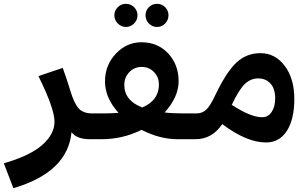

<svg xmlns="http://www.w3.org/2000/svg" viewBox="-55 -728 1609 1004"><path d="M427 -135 436 -62 416 0Q346 0 319 -37Q299 173 15 256L-35 126Q103 86 166.5 29.5Q230 -27 230 -92Q230 -160 146 -330L273 -373Q295 -313 312 -256Q333 -186 357 -160.5Q381 -135 427 -135Z M603 -587Q579 -587 561 -605Q543 -623 543 -648Q543 -673 561 -690.5Q579 -708 603 -708Q628 -708 646 -690.5Q664 -673 664 -648Q664 -623 646 -605Q628 -587 603 -587ZM808.5 -605Q791 -587 766 -587Q741 -587 723.5 -605Q706 -623 706 -648Q706 -673 723.5 -690.5Q741 -708 766 -708Q791 -708 808.5 -690.5Q826 -673 826 -648Q826 -623 808.5 -605ZM957 -135 967 -62 947 0H874Q781 0 685 -49Q587 0 475 0H416L396 -62L427 -135H489Q529 -135 565 -138Q494 -216 494 -302Q494 -387 550.5 -447Q607 -507 684 -507Q770 -507 824.5 -448.5Q879 -390 879 -303Q879 -221 806 -140Q844 -135 903 -135ZM595 -284Q595 -202 689 -166Q776 -203 776 -286Q776 -325 750 -351.5Q724 -378 686 -378Q647 -378 621 -350.5Q595 -323 595 -284Z M1307 -450Q1384 -450 1434 -383.5Q1484 -317 1484 -210Q1484 -104 1445 -43.5Q1406 17 1336 17Q1235 17 1107 -79Q1054 0 967 0H947L927 -61L958 -135H973Q1002 -135 1023 -154Q1044 -173 1072 -233Q1129 -352 1181.5 -401Q1234 -450 1307 -450ZM1316 -115Q1347 -115 1365.5 -142.5Q1384 -170 1384 -214Q1384 -264 1359.5 -291Q1335 -318 1295 -318Q1256 -318 1225.5 -289Q1195 -260 1157 -180Q1255 -115 1316 -115Z"/></svg>

Font: FiraGO SemiBold
Style: Regular
Weight: 600
Designer: bBox Type
Foundry: bBox Type GmbH
Version: Version 1.001;PS 001.001;hotconv 1.0.88;makeotf.lib2.5.64775